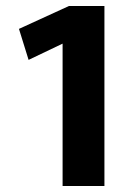

<svg xmlns="http://www.w3.org/2000/svg" viewBox="-20 -618 443 638"><path d="M209 -598H327V0H188V-473L75 -419L43 -522Z"/></svg>

Font: Mukta Mahee ExtraBold
Style: Regular
Weight: 800
Designer: Shuchita Grover, Noopur Datye, Girish Dalvi, Yashodeep Gholap
Foundry: Ek Type
Version: Version 2.538;PS 1.000;hotconv 16.6.51;makeotf.lib2.5.65220;